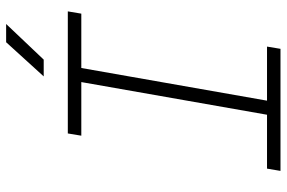

<svg xmlns="http://www.w3.org/2000/svg" viewBox="-174 -760 935 626"><g transform="rotate(-90 293.0 -447.5)"><path d="M48.3 0 55.7 -43.9H231.4L337.9 -649.4H163.1L170.4 -693.4H568.4L561 -649.4H383.8L277.3 -43.9H453.6L446.3 0ZM356.4 -772 467.8 -894.5H527.3L411.1 -772Z"/></g></svg>

Font: Cascadia Mono PL ExtraLight
Style: Italic
Weight: 200
Italic angle: -10°
Monospace: yes
Designer: Aaron Bell
Foundry: Saja Typeworks
Version: Version 2404.023; ttfautohint (v1.8.4)